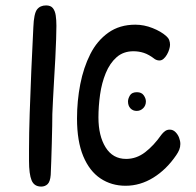

<svg xmlns="http://www.w3.org/2000/svg" viewBox="-20 -675 721 708"><path d="M173 -255Q173 -240 172.5 -210.5Q172 -181 171 -146.5Q170 -112 169 -80.5Q168 -49 167 -30Q165 -5 155.5 4Q146 13 132 13Q106 13 96.5 -10Q87 -33 87 -82Q87 -92 87 -103Q87 -114 87 -124Q87 -181 89.5 -257Q92 -333 95.5 -415.5Q99 -498 103 -575Q105 -625 116.5 -640Q128 -655 150 -655Q167 -655 175 -645Q183 -635 185.5 -618Q188 -601 188 -580Q188 -563 187 -531Q186 -499 184 -460Q182 -421 179.5 -381.5Q177 -342 175.5 -308.5Q174 -275 173 -255ZM264 -238Q264 -303 276 -364.5Q288 -426 313 -475.5Q338 -525 379.5 -554.5Q421 -584 479 -584Q511 -584 542.5 -571.5Q574 -559 593 -542Q601 -535 604 -527Q607 -519 607 -510Q607 -503 604 -493Q601 -483 595.5 -473.5Q590 -464 583 -458Q576 -452 568 -452Q559 -452 551 -457Q529 -474 510.5 -480Q492 -486 472 -486Q435 -486 410 -464Q385 -442 370 -405.5Q355 -369 349 -326Q343 -283 343 -242Q343 -174 369.5 -131.5Q396 -89 445 -89Q483 -89 515 -113.5Q547 -138 575 -178Q581 -186 588.5 -191.5Q596 -197 606 -197Q618 -197 627 -188Q636 -179 640.5 -167Q645 -155 645 -144Q645 -133 641 -123Q637 -113 630 -103Q594 -50 545.5 -20Q497 10 443 10Q391 10 350.5 -17Q310 -44 287 -99Q264 -154 264 -238ZM452 -301Q452 -311 459 -323Q466 -335 485 -335Q502 -335 510 -323.5Q518 -312 518 -301Q518 -286 508 -276Q498 -266 484 -266Q470 -266 461 -275.5Q452 -285 452 -301Z"/></svg>

Font: Playpen Sans Hebrew
Style: Regular
Weight: 400
Designer: Tom Grace, Laura Meseguer, Veronika Burian, José Scaglione
Foundry: TypeTogether
Version: Version 2.000